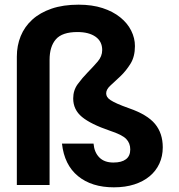

<svg xmlns="http://www.w3.org/2000/svg" viewBox="-20 -791 767 821"><path d="M52 -549Q52 -596 68.5 -636.5Q85 -677 118 -707Q151 -737 200.5 -754Q250 -771 316 -771Q374 -771 418.5 -756.5Q463 -742 494 -717Q525 -692 541 -660Q557 -628 557 -594Q557 -549 538 -518.5Q519 -488 495.5 -465.5Q472 -443 453 -426Q434 -409 434 -392Q434 -384 438 -377Q442 -370 452.5 -363Q463 -356 482 -347.5Q501 -339 532 -328Q610 -301 643 -261Q676 -221 676 -161Q676 -123 661.5 -91.5Q647 -60 620 -37.5Q593 -15 554.5 -2.5Q516 10 467 10Q372 10 313.5 -38Q255 -86 245 -177H380Q383 -140 404.5 -118Q426 -96 465 -96Q500 -96 518.5 -110Q537 -124 537 -152Q537 -179 519.5 -197Q502 -215 450 -232Q368 -260 330.5 -291Q293 -322 293 -370Q293 -405 312.5 -431.5Q332 -458 355 -481.5Q378 -505 397.5 -527.5Q417 -550 417 -577Q417 -614 388.5 -634Q360 -654 311 -654Q246 -654 219 -623Q192 -592 192 -535V0H52Z"/></svg>

Font: SVN-Poppins SemiBold
Style: Regular
Weight: 600
Designer: Ninad Kale (Devanagari), Jonny Pinhorn (Latin)
Foundry: Indian Type Foundry
Version: Version 3.002 2017